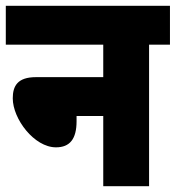

<svg xmlns="http://www.w3.org/2000/svg" viewBox="-20 -642 606 662"><path d="M0 -622V-488H336V-376H104C40 -376 24 -345 24 -303C24 -232 98 -134 173 -134C221 -134 244 -163 244 -224V-242H336V0H494V-488H566V-622Z"/></svg>

Font: Noto Sans Devanagari UI Condensed Black
Style: Regular
Weight: 900
Width: 3
Designer: Jelle Bosma - Monotype Design Team
Foundry: Monotype Imaging Inc.
Version: Version 2.004